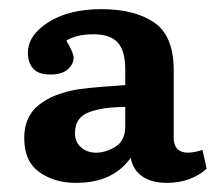

<svg xmlns="http://www.w3.org/2000/svg" viewBox="-20 -762 476 420"><path d="M145 -362Q99 -362 66 -385.5Q33 -409 33 -460Q33 -507 65 -532.5Q97 -558 153 -567Q177 -570 202 -572Q227 -574 254 -576V-610Q254 -651 237.5 -669Q221 -687 185 -687Q147 -687 125 -673Q141 -647 141 -636Q141 -622 128.5 -610.5Q116 -599 90 -599Q64 -599 52.5 -612Q41 -625 41 -646Q41 -685 86 -713.5Q131 -742 201 -742Q274 -742 317 -713Q360 -684 360 -608V-461Q360 -429 390 -428Q404 -428 423 -434L432 -393Q417 -379 395 -370.5Q373 -362 345 -362Q310 -362 290 -377Q270 -392 266 -417Q248 -391 218.5 -376.5Q189 -362 145 -362ZM190 -428Q211 -428 232.5 -441Q254 -454 254 -486V-528Q205 -528 174.5 -516.5Q144 -505 144 -471Q144 -451 157.5 -439.5Q171 -428 190 -428Z"/></svg>

Font: Literata 12pt SemiBold
Style: Regular
Weight: 600
Designer: Latin by Veronika Burian and Jose Scaglione. Greek by Irene Vlachou. Cyrillic by Vera Evstafieva.
Foundry: TypeTogether
Version: Version 3.002